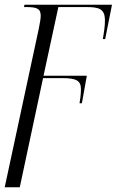

<svg xmlns="http://www.w3.org/2000/svg" viewBox="-32 -556 496 816"><path d="M133 -435 -12 240H52L151 -224H232C293 -224 312 -213 312 -177C312 -154 308 -128 306 -117H316L337 -234H153L216 -526H334C388 -526 412 -519 414 -474C415 -448 409 -413 405 -390H415L444 -536H72L70 -526H78C124 -526 141 -520 141 -489C141 -477 138 -460 133 -435Z"/></svg>

Font: Noto Serif Display Light
Style: Italic
Weight: 300
Italic angle: -12°
Designer: Monotype Design Team
Foundry: Monotype Imaging Inc.
Version: Version 2.009